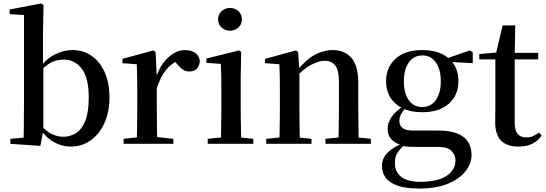

<svg xmlns="http://www.w3.org/2000/svg" viewBox="-20 -833 3164 1112"><path d="M40 0V-29L117 -36Q118 -65 118 -100Q118 -135 118.5 -170Q119 -205 119 -232V-746L36 -751V-778L218 -813L232 -804L229 -647V-453L231 -443V-80V-78L214 12ZM389 16Q340 16 294 -9Q248 -34 211 -88H200L216 -108Q249 -72 280.5 -56.5Q312 -41 347 -41Q386 -41 419.5 -61.5Q453 -82 473.5 -132Q494 -182 494 -269Q494 -383 453 -435.5Q412 -488 349 -488Q327 -488 304 -482Q281 -476 256 -458.5Q231 -441 199 -406L187 -435H204Q246 -491 296.5 -517Q347 -543 400 -543Q462 -543 510 -510Q558 -477 586 -415.5Q614 -354 614 -268Q614 -186 585.5 -122Q557 -58 506.5 -21Q456 16 389 16Z M696 0V-29L805 -41H872L984 -29V0ZM772 0Q773 -25 773.5 -66.5Q774 -108 774.5 -153Q775 -198 775 -232V-301Q775 -352 774.5 -388.5Q774 -425 772 -461L689 -467V-492L868 -541L881 -532L888 -390V-389V-232Q888 -198 888.5 -153Q889 -108 889.5 -66.5Q890 -25 891 0ZM887 -320 859 -377H882Q897 -429 924 -466Q951 -503 984 -523Q1017 -543 1051 -543Q1083 -543 1106.5 -529.5Q1130 -516 1137 -485Q1137 -456 1122.5 -437.5Q1108 -419 1077 -419Q1055 -419 1038 -431Q1021 -443 1003 -465L980 -490L1020 -486Q973 -467 941.5 -428Q910 -389 887 -320Z M1183 0V-29L1291 -40H1340L1447 -29V0ZM1259 0Q1260 -25 1260.5 -66.5Q1261 -108 1261.5 -153Q1262 -198 1262 -232V-300Q1262 -350 1261.5 -388.5Q1261 -427 1259 -463L1175 -469V-494L1365 -541L1377 -532L1374 -385V-232Q1374 -198 1374.5 -153Q1375 -108 1376 -66.5Q1377 -25 1378 0ZM1312 -655Q1284 -655 1263.5 -673.5Q1243 -692 1243 -721Q1243 -750 1263.5 -768.5Q1284 -787 1312 -787Q1340 -787 1360.5 -768.5Q1381 -750 1381 -721Q1381 -692 1360.5 -673.5Q1340 -655 1312 -655Z M1522 0V-29L1629 -40H1679L1784 -29V0ZM1598 0Q1599 -25 1599.5 -66.5Q1600 -108 1600.5 -153Q1601 -198 1601 -232V-301Q1601 -352 1600.5 -388.5Q1600 -425 1598 -461L1515 -467V-492L1694 -541L1707 -532L1714 -417V-415V-232Q1714 -198 1714.5 -153Q1715 -108 1715.5 -66.5Q1716 -25 1717 0ZM1865 0V-29L1971 -40H2021L2128 -29V0ZM1940 0Q1941 -25 1941.5 -66Q1942 -107 1942.5 -152Q1943 -197 1943 -232V-359Q1943 -427 1921.5 -454Q1900 -481 1860 -481Q1828 -481 1782.5 -458Q1737 -435 1688 -379L1681 -417H1695Q1750 -487 1802 -515Q1854 -543 1908 -543Q1975 -543 2015 -498Q2055 -453 2055 -353V-232Q2055 -197 2055.5 -152Q2056 -107 2056.5 -66Q2057 -25 2058 0Z M2410 259Q2329 259 2281 241.5Q2233 224 2212.5 194.5Q2192 165 2192 128Q2192 84 2226 50Q2260 16 2327 -9L2331 -1Q2299 27 2283 50.5Q2267 74 2267 109Q2267 164 2305 192Q2343 220 2412 220Q2515 220 2566.5 185.5Q2618 151 2618 96Q2618 66 2596 42Q2574 18 2516 18H2397Q2366 18 2345 17Q2324 16 2305 10V7Q2225 -16 2225 -87Q2225 -120 2245.5 -152Q2266 -184 2316 -219V-228L2337 -218Q2314 -192 2303.5 -173.5Q2293 -155 2293 -132Q2293 -107 2311 -92Q2329 -77 2369 -77H2516Q2585 -77 2628 -60Q2671 -43 2691 -11Q2711 21 2711 64Q2711 113 2676.5 158Q2642 203 2574.5 231Q2507 259 2410 259ZM2426 -183Q2358 -183 2311.5 -206Q2265 -229 2240.5 -269Q2216 -309 2216 -362Q2216 -442 2270.5 -492.5Q2325 -543 2426 -543Q2480 -543 2520.5 -528.5Q2561 -514 2586 -488L2589 -485Q2635 -439 2635 -362Q2635 -309 2610.5 -269Q2586 -229 2539.5 -206Q2493 -183 2426 -183ZM2425 -213Q2476 -213 2504.5 -254Q2533 -295 2533 -362Q2533 -432 2504 -472Q2475 -512 2427 -512Q2377 -512 2348 -471.5Q2319 -431 2319 -362Q2319 -294 2347 -253.5Q2375 -213 2425 -213ZM2554 -476V-492H2560L2701 -541L2718 -530V-467Z M2905 -489V-527H3097V-489ZM2983 16Q2916 16 2882 -18.5Q2848 -53 2848 -126Q2848 -152 2848.5 -173Q2849 -194 2849 -223V-489H2756V-520L2870 -530L2851 -516L2891 -686H2964L2961 -511V-500V-121Q2961 -77 2978.5 -57Q2996 -37 3028 -37Q3049 -37 3065.5 -44Q3082 -51 3102 -65L3117 -48Q3096 -17 3063 -0.5Q3030 16 2983 16Z"/></svg>

Font: Noto Serif KR ExtraLight SemiBold
Style: Regular
Weight: 600
Version: Version 2.002-H1;hotconv 1.1.0;makeotfexe 2.6.0